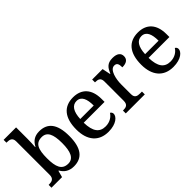

<svg xmlns="http://www.w3.org/2000/svg" viewBox="22 -1453 2156 2156"><g transform="rotate(-45 1099.5 -375.0)"><path d="M367 10C499 10 571 -76 571 -269C571 -461 499 -546 368 -546C290 -546 245 -509 216 -452H211C214 -476 216 -544 216 -580V-760H18V-715H25C69 -715 106 -706 106 -647V-117C106 -54 68 -45 25 -45H18V0H186L207 -78H213C242 -26 290 10 367 10ZM343 -57C245 -57 216 -132 216 -269C216 -412 245 -480 342 -480C425 -480 458 -411 458 -270C458 -132 425 -57 343 -57Z M916 10C1042 10 1100 -50 1100 -93C1100 -112 1088 -125 1077 -130C1053 -91 1005 -56 936 -56C842 -56 793 -117 790 -260H1121V-307C1121 -465 1039 -547 906 -547C759 -547 677 -451 677 -264C677 -91 764 10 916 10ZM1006 -317H792C797 -429 836 -490 905 -490C979 -490 1006 -421 1006 -317Z M1198 0H1500V-45H1471C1428 -45 1392 -53 1392 -112V-268C1392 -345 1416 -472 1486 -472C1525 -472 1537 -448 1537 -393C1608 -393 1639 -422 1639 -469C1639 -517 1605 -546 1531 -546C1445 -546 1418 -501 1391 -438H1386L1366 -536H1200V-491H1203C1247 -491 1282 -482 1282 -423V-117C1282 -54 1247 -45 1202 -45H1198Z M1946 10C2072 10 2130 -50 2130 -93C2130 -112 2118 -125 2107 -130C2083 -91 2035 -56 1966 -56C1872 -56 1823 -117 1820 -260H2151V-307C2151 -465 2069 -547 1936 -547C1789 -547 1707 -451 1707 -264C1707 -91 1794 10 1946 10ZM2036 -317H1822C1827 -429 1866 -490 1935 -490C2009 -490 2036 -421 2036 -317Z"/></g></svg>

Font: Noto Serif Georgian Medium
Style: Regular
Weight: 500
Designer: Monotype Design Team, Akaki Razmadze
Foundry: Google LLC
Version: Version 2.003